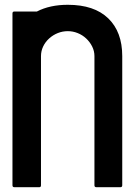

<svg xmlns="http://www.w3.org/2000/svg" viewBox="-20 -781 569 801"><path d="M134 -733Q188 -761 263 -761Q373 -761 431.5 -704.5Q490 -648 490 -547V-8Q490 0 482 0H382Q374 0 374 -8V-547Q374 -568 364.5 -587Q355 -606 339.5 -620.5Q324 -635 304 -643Q284 -651 263 -651Q241 -651 221 -643Q201 -635 185 -620.5Q169 -606 160 -587Q151 -568 151 -547V-8Q151 0 144 0H42H41H40Q32 0 32 -8V-725Q32 -733 40 -733Z"/></svg>

Font: RonaldsonGothic
Style: Regular
Weight: 400
Designer: Mr. Robertson for MacKellar, Smiths & Jordan Co. Philadelphia
Foundry: CAT-Fonts Peter Wiegel
Version: Version 1.000